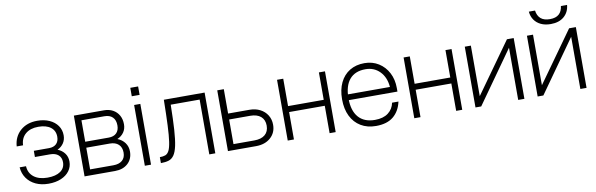

<svg xmlns="http://www.w3.org/2000/svg" viewBox="-48 -1119 4832 1556"><g transform="rotate(-10 2368.0 -341.0)"><path d="M372.5 -251Q405 -266 423.2 -293.5Q441.5 -321 441.5 -357.5Q441.5 -402.5 417.2 -437Q393 -471.5 349.8 -491Q306.5 -510.5 250 -510.5Q165.5 -510.5 111.2 -462.5Q57 -414.5 51 -334.5H103.5Q105.5 -393.5 144.8 -427.2Q184 -461 250.5 -461Q315.5 -461 352 -433Q388.5 -405 388.5 -355Q388.5 -317.5 367 -296.5Q345.5 -275.5 306.5 -275.5H181.5V-224.5H306.5Q350 -224.5 374.2 -203.2Q398.5 -182 398.5 -143.5Q398.5 -95.5 360.5 -68.8Q322.5 -42 254 -42Q184 -42 142.2 -74.2Q100.5 -106.5 97.5 -163.5H45Q49 -112 76.2 -73.2Q103.5 -34.5 149.2 -13.2Q195 8 254 8Q312.5 8 357 -10.8Q401.5 -29.5 426.2 -63Q451 -96.5 451 -140.5Q451 -179 430 -207.5Q409 -236 372.5 -251Z M796 -48H604.5V-226.5H798Q844 -226.5 869.8 -202.5Q895.5 -178.5 895.5 -135.5Q895.5 -93 869.2 -70.5Q843 -48 796 -48ZM798 -275.5H604.5V-452H793Q837 -452 860.8 -428.2Q884.5 -404.5 884.5 -360.5Q884.5 -320.5 862 -298Q839.5 -275.5 798 -275.5ZM865 -252Q899.5 -266.5 919 -294.8Q938.5 -323 938.5 -360.5Q938.5 -402.5 920.8 -434Q903 -465.5 871.5 -482.8Q840 -500 798.5 -500H550.5V0H801.5Q867.5 0 907.8 -37Q948 -74 948 -135.5Q948 -175.5 926 -206Q904 -236.5 865 -252Z M1040 -642.5V-573H1104.5V-642.5ZM1046.5 -500V0H1097.5V-500Z M1291 -500Q1289 -372.5 1285.2 -289.2Q1281.5 -206 1274.2 -157Q1267 -108 1254.8 -84.5Q1242.5 -61 1223.8 -54.2Q1205 -47.5 1178.5 -47.5V1.5Q1216 1.5 1242.8 -6.8Q1269.5 -15 1287.2 -40.2Q1305 -65.5 1315.8 -115.2Q1326.5 -165 1331.8 -246.8Q1337 -328.5 1339 -451H1577V0H1626.5V-500Z M1956 -48H1784.5V-250.5H1958Q2014 -250.5 2044.8 -223.8Q2075.5 -197 2075.5 -149Q2075.5 -100.5 2044.2 -74.2Q2013 -48 1956 -48ZM1960.5 -299.5H1784.5V-500H1730.5V0H1962Q2036 0 2082 -40.8Q2128 -81.5 2128 -147Q2128 -191.5 2106.5 -226Q2085 -260.5 2047.2 -280Q2009.5 -299.5 1960.5 -299.5Z M2222.5 -500V0H2273.5V-225.5H2567V0H2617V-500H2567V-274.5H2273.5V-500Z M2714 -252Q2714 -172 2742.8 -113.8Q2771.5 -55.5 2824.2 -23.8Q2877 8 2948.5 8Q3039.5 8 3091.8 -35Q3144 -78 3161 -155.5H3108.5Q3098.5 -104 3057.8 -73Q3017 -42 2948.5 -42Q2860 -42 2813.2 -95.8Q2766.5 -149.5 2766.5 -252Q2766.5 -353.5 2811.5 -406.8Q2856.5 -460 2942.5 -460Q3013.5 -460 3060.2 -412.2Q3107 -364.5 3113.5 -284H2758V-236.5H3167V-265.5Q3167 -336.5 3138.2 -391.5Q3109.5 -446.5 3058.8 -478.2Q3008 -510 2942.5 -510Q2873 -510 2821.5 -478.8Q2770 -447.5 2742 -389.5Q2714 -331.5 2714 -252Z M3264 -500V0H3315V-225.5H3608.5V0H3658.5V-500H3608.5V-274.5H3315V-500Z M3817.5 -500H3767.5V0H3814.5L4119 -429.5V0H4170V-500H4114.5L3817.5 -84Z M4642.5 -689.5H4592Q4587 -646.5 4561.2 -623.2Q4535.5 -600 4486.5 -600Q4437.5 -600 4411 -623.2Q4384.5 -646.5 4379 -689.5H4328Q4331.5 -650.5 4351.5 -621.2Q4371.5 -592 4405.8 -575.8Q4440 -559.5 4486.5 -559.5Q4555.5 -559.5 4596.5 -595.2Q4637.5 -631 4642.5 -689.5ZM4329 -500H4279V0H4326L4630.5 -429.5V0H4681.5V-500H4626L4329 -84Z"/></g></svg>

Font: Overused Grotesk Light
Style: Regular
Weight: 300
Designer: RandomMaerks
Version: Version 0.005